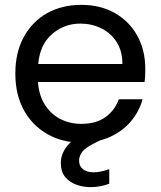

<svg xmlns="http://www.w3.org/2000/svg" viewBox="-20 -577 660 789"><path d="M566 -169Q552 -119 518.5 -79Q485 -39 433.5 -15Q382 9 314 9Q236 9 174.5 -26Q113 -61 78 -124.5Q43 -188 43 -275Q43 -361 77.5 -424.5Q112 -488 173 -522.5Q234 -557 314 -557Q393 -557 452.5 -523Q512 -489 544.5 -429.5Q577 -370 577 -295Q577 -280 576.5 -267Q576 -254 574 -240H136Q140 -185 164.5 -146.5Q189 -108 228 -88Q267 -68 314 -68Q376 -68 414.5 -96.5Q453 -125 468 -169ZM310 -480Q244 -480 194 -437Q144 -394 137 -314H483Q483 -367 459.5 -404Q436 -441 396.5 -460.5Q357 -480 310 -480ZM396 -61 420 -14 365 13Q331 30 318 47Q305 64 305 83Q305 106 321 118.5Q337 131 364 131Q393 131 429 118V178Q392 192 352 192Q322 192 294 182Q266 172 248 150.5Q230 129 230 92Q230 56 256 23Q282 -10 347 -40Z"/></svg>

Font: Poppins
Style: Regular
Weight: 400
Designer: Ninad Kale (Devanagari), Jonny Pinhorn (Latin)
Version: Version 5.002